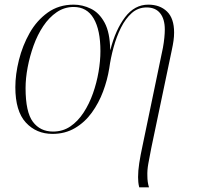

<svg xmlns="http://www.w3.org/2000/svg" viewBox="-20 -566 848 826"><path d="M579 240Q576 228 575 217Q574 206 574 196Q574 169 579 136Q584 103 594 57L681 -361Q685 -383 687 -403.5Q689 -424 689 -439Q689 -484 669 -509Q649 -534 611 -534Q574 -534 547 -510Q520 -486 500.5 -447Q481 -408 468.5 -362Q456 -316 450 -272Q442 -222 423.5 -172.5Q405 -123 375 -81.5Q345 -40 302.5 -15Q260 10 206 10Q136 10 91 -39Q46 -88 46 -191Q46 -246 61.5 -308Q77 -370 107.5 -424Q138 -478 185.5 -512Q233 -546 297 -546Q335 -546 371 -528.5Q407 -511 430 -468.5Q453 -426 454 -352H455Q477 -438 518 -492Q559 -546 618 -546Q668 -546 698.5 -516.5Q729 -487 729 -426Q729 -409 726.5 -391Q724 -373 719 -350L631 70Q623 111 618 138.5Q613 166 614 191Q614 218 621 240ZM208 0Q250 0 282.5 -22Q315 -44 339.5 -81.5Q364 -119 380 -164.5Q396 -210 404 -257Q412 -304 412 -346Q412 -437 383 -486.5Q354 -536 297 -536Q257 -536 224 -513.5Q191 -491 166 -453.5Q141 -416 124.5 -370Q108 -324 99 -276.5Q90 -229 90 -187Q90 -84 121.5 -42Q153 0 208 0Z"/></svg>

Font: Noto Serif Display ExtraLight
Style: Italic
Weight: 200
Italic angle: -12°
Designer: Monotype Design Team
Foundry: Monotype Imaging Inc.
Version: Version 2.009